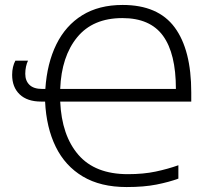

<svg xmlns="http://www.w3.org/2000/svg" viewBox="-20 -745 849 775"><path d="M475 -725Q618 -725 685 -634.5Q752 -544 752 -372V-335H223Q229 -198 296.5 -120Q364 -42 496 -42Q559 -42 608.5 -52.5Q658 -63 700 -78V-24Q662 -10 611.5 0Q561 10 491 10Q386 10 314.5 -32.5Q243 -75 205 -152.5Q167 -230 162 -335H146Q90 -335 59.5 -364Q29 -393 29 -443Q29 -460 32.5 -474.5Q36 -489 42 -500H93Q88 -490 85 -476Q82 -462 82 -447Q82 -419 99 -402.5Q116 -386 150 -386H163Q170 -490 207.5 -566Q245 -642 312 -683.5Q379 -725 475 -725ZM474 -672Q355 -672 291.5 -594.5Q228 -517 223 -386H690Q690 -529 638 -600.5Q586 -672 474 -672Z"/></svg>

Font: Noto Sans Light
Style: Regular
Weight: 300
Designer: Monotype Design Team
Foundry: Monotype Imaging Inc.
Version: Version 2.007